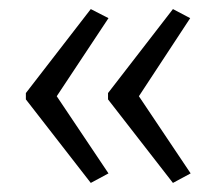

<svg xmlns="http://www.w3.org/2000/svg" viewBox="-20 -482 476 423"><path d="M37 -277V-263L180 -79L219 -100L105 -270L219 -442L180 -462ZM218 -277V-263L361 -79L400 -100L286 -270L399 -442L361 -462Z"/></svg>

Font: Noto Sans Bengali ExtraCondensed Light
Style: Regular
Weight: 300
Width: 2
Designer: Joana Ranito - Universal Thirst; Jelle Bosma - Monotype Design Team
Foundry: Universal Thirst ehf.
Version: Version 3.000